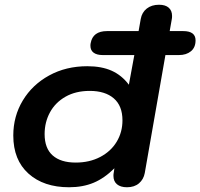

<svg xmlns="http://www.w3.org/2000/svg" viewBox="-20 -779 844 809"><path d="M804 -609Q804 -579 784.5 -563Q765 -547 734 -547H677L590 -50Q585 -23 565.5 -6.5Q546 10 515 10Q488 10 473 -2.5Q458 -15 458 -38Q458 -46 459 -50L462 -70Q420 -28 374.5 -9Q329 10 271 10Q164 10 100 -47.5Q36 -105 36 -208Q36 -289 76 -355.5Q116 -422 187 -461Q258 -500 348 -500Q408 -500 450.5 -481Q493 -462 523 -422L546 -547H413Q388 -547 374.5 -557Q361 -567 361 -586Q361 -593 362 -597Q371 -648 431 -648H564L573 -699Q578 -727 598.5 -743Q619 -759 650 -759Q677 -759 691 -746.5Q705 -734 705 -712Q705 -703 704 -699L695 -648H752Q804 -648 804 -609ZM496 -272Q496 -333 459.5 -364.5Q423 -396 358 -396Q299 -396 256 -371.5Q213 -347 190.5 -305.5Q168 -264 168 -214Q168 -154 202 -124Q236 -94 299 -94Q357 -94 402 -117.5Q447 -141 471.5 -181.5Q496 -222 496 -272Z"/></svg>

Font: Kodchasan
Style: Bold Italic
Weight: 700
Italic angle: -10°
Version: Version 1.000; ttfautohint (v1.6)